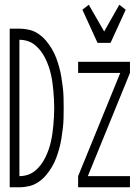

<svg xmlns="http://www.w3.org/2000/svg" viewBox="-20 -791 590 811"><path d="M21 0V-670H62Q83 -670 104 -665Q125 -660 143 -647.5Q161 -635 174.5 -619Q188 -603 199 -584.5Q210 -566 217.5 -546Q225 -526 230.5 -505.5Q236 -485 239.5 -463.5Q243 -442 245.5 -420.5Q248 -399 248.5 -377.5Q249 -356 249 -335Q249 -314 248.5 -292.5Q248 -271 245.5 -249.5Q243 -228 239.5 -206.5Q236 -185 230.5 -164.5Q225 -144 217.5 -124Q210 -104 199 -85.5Q188 -67 174.5 -51Q161 -35 143 -22.5Q125 -10 104 -5Q83 0 62 0ZM62 -47Q80 -47 97 -52.5Q114 -58 128 -69.5Q142 -81 152.5 -95Q163 -109 171 -125Q179 -141 185 -158Q191 -175 195 -192.5Q199 -210 201.5 -228Q204 -246 205.5 -263.5Q207 -281 208 -299Q209 -317 209 -335Q209 -353 208 -371Q207 -389 205.5 -406.5Q204 -424 201.5 -442Q199 -460 195 -477.5Q191 -495 185 -512Q179 -529 171 -545Q163 -561 152.5 -575Q142 -589 128 -600.5Q114 -612 97 -617.5Q80 -623 62 -623ZM392 -610 328 -750 355 -771 420 -658 484 -771 511 -750 447 -610ZM310 0V-47L488 -483H310V-530H529V-483L351 -47H529V0Z"/></svg>

Font: Lode Dark
Style: Regular
Weight: 400
Monospace: yes
Designer: Belleve Invis
Foundry: Belleve Invis
Version: Version 29.2.0; ttfautohint (v1.8.3)